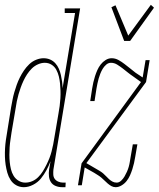

<svg xmlns="http://www.w3.org/2000/svg" viewBox="-24 -770 660 798"><path d="M492 -600 439 -740 456 -748 509 -622 603 -750 616 -738 517 -600ZM75 8Q58 8 43.5 0Q29 -8 20 -22Q11 -36 6.5 -52Q2 -68 -0.5 -84.5Q-3 -101 -3.5 -118.5Q-4 -136 -3 -153.5Q-2 -171 0.5 -188.5Q3 -206 6 -223L22 -323Q25 -339 28 -355Q31 -371 35.5 -386.5Q40 -402 45.5 -417.5Q51 -433 58.5 -448Q66 -463 75.5 -477Q85 -491 97.5 -503Q110 -515 126 -521.5Q142 -528 157 -528Q172 -528 184.5 -522.5Q197 -517 206 -507Q215 -497 220.5 -484.5Q226 -472 229 -458.5Q232 -445 234 -431Q236 -417 236 -403L288 -716H245V-735H309L198 -65Q197 -55 197.5 -44.5Q198 -34 203.5 -26.5Q209 -19 218.5 -15Q228 -11 238 -11H249L248 8H234Q220 8 207.5 3Q195 -2 188 -12.5Q181 -23 179.5 -37Q178 -51 180 -65L186 -100Q179 -81 169 -62.5Q159 -44 146 -28Q133 -12 113.5 -2Q94 8 75 8ZM457 8Q447 8 439 3.5Q431 -1 424 -7Q417 -13 410.5 -19.5Q404 -26 397.5 -31.5Q391 -37 383 -42Q375 -47 367 -52L328 -74L316 0H300L315 -91L562 -429L530 -452Q518 -460 507.5 -468.5Q497 -477 486 -485.5Q475 -494 463 -501.5Q451 -509 437 -509Q426 -509 417 -501Q408 -493 402.5 -483.5Q397 -474 393 -464Q389 -454 386 -443.5Q383 -433 381 -423Q379 -413 377 -402L369 -350H351L359 -402Q361 -415 364 -428Q367 -441 371 -453.5Q375 -466 380.5 -478.5Q386 -491 394.5 -502Q403 -513 415 -520.5Q427 -528 440 -528Q455 -528 468.5 -520.5Q482 -513 493.5 -504Q505 -495 516.5 -486Q528 -477 539 -468L569 -448L581 -520H598L583 -429L335 -92L376 -68Q383 -64 390.5 -59.5Q398 -55 404.5 -49.5Q411 -44 417 -37.5Q423 -31 429 -25.5Q435 -20 443 -15.5Q451 -11 461 -11Q471 -11 479.5 -19Q488 -27 493.5 -36.5Q499 -46 503.5 -56Q508 -66 511 -76.5Q514 -87 515.5 -97Q517 -107 519 -118L528 -170H547L538 -118Q536 -105 533 -92Q530 -79 526 -66.5Q522 -54 516.5 -41.5Q511 -29 502.5 -18Q494 -7 481.5 0.5Q469 8 457 8ZM81 -11Q96 -11 110 -17Q124 -23 135 -34Q146 -45 154 -58Q162 -71 169 -85Q176 -99 181.5 -113Q187 -127 190.5 -141Q194 -155 197 -169.5Q200 -184 202 -198L219 -298Q222 -314 224 -329.5Q226 -345 227 -361Q228 -377 227.5 -392.5Q227 -408 225.5 -423Q224 -438 220.5 -452.5Q217 -467 210 -480Q203 -493 190.5 -501Q178 -509 162 -509Q148 -509 133.5 -502.5Q119 -496 108 -485Q97 -474 88.5 -461Q80 -448 73.5 -434Q67 -420 62 -406Q57 -392 53 -378Q49 -364 46 -349.5Q43 -335 41 -320L24 -220Q22 -205 19.5 -189Q17 -173 16 -157.5Q15 -142 15 -126.5Q15 -111 16.5 -96Q18 -81 21.5 -66.5Q25 -52 32.5 -39.5Q40 -27 53 -19Q66 -11 81 -11Z"/></svg>

Font: Iosevka HT Thin Extended
Style: Italic
Weight: 100
Width: 7
Italic angle: -9°
Monospace: yes
Designer: Belleve Invis
Foundry: Belleve Invis
Version: Version 32.3.0; ttfautohint (v1.8.4)